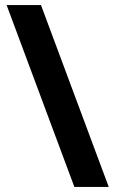

<svg xmlns="http://www.w3.org/2000/svg" viewBox="-20 -734 453 754"><path d="M141 -714 407 0H272L6 -714Z"/></svg>

Font: Noto Sans Bassa Vah
Style: Regular
Weight: 400
Designer: Monotype Design Team
Foundry: Monotype Imaging Inc.
Version: Version 2.002